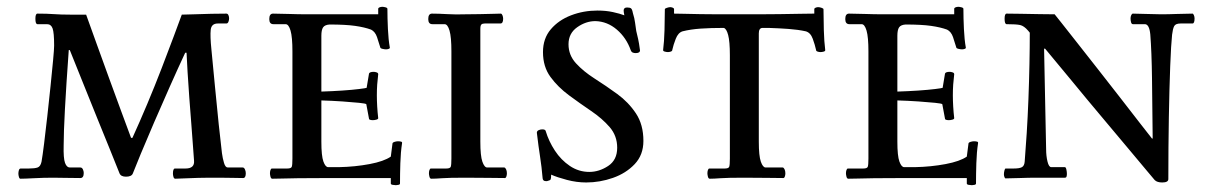

<svg xmlns="http://www.w3.org/2000/svg" viewBox="-20 -523 3560 564"><path d="M620 -454Q601 -454 599 -435.5Q597 -417 601 -378Q606 -327 611.5 -268.5Q617 -210 622.5 -158Q628 -106 632 -73Q634 -58 638 -44.5Q642 -31 649 -31H693Q697 -31 699.5 -25.5Q702 -20 702 -14Q702 0 694 0Q683 0 663 -0.5Q643 -1 624.5 -1Q606 -1 596 -1Q584 -1 562.5 -0.5Q541 0 521.5 1Q502 2 495 2Q491 2 489.5 -3.5Q488 -9 488 -13Q488 -28 494 -28H525Q552 -28 550 -51Q549 -63 547 -92Q545 -121 542 -159Q539 -197 536 -237Q533 -277 531 -311.5Q529 -346 528 -368H524Q503 -323 479 -269Q455 -215 432.5 -163Q410 -111 393.5 -71Q377 -31 370 -13Q366 -4 350 -4Q335 -4 331 -14Q321 -40 303.5 -82.5Q286 -125 265.5 -176Q245 -227 224 -279Q203 -331 185 -376H182Q167 -169 167 -96Q166 -58 171 -44.5Q176 -31 185 -31H216Q221 -31 223.5 -25.5Q226 -20 226 -15Q226 0 216 0Q190 0 172 -0.5Q154 -1 136 -1Q108 -1 80 0.5Q52 2 40 2Q37 2 35.5 -3.5Q34 -9 34 -13Q34 -18 35.5 -23Q37 -28 41 -28H65Q82 -28 90.5 -31Q99 -34 102 -48Q105 -65 109.5 -101Q114 -137 119 -182Q124 -227 128.5 -270.5Q133 -314 136 -346.5Q139 -379 139 -389Q139 -427 134.5 -439.5Q130 -452 118 -452H90Q84 -452 84 -468Q84 -483 90 -483Q118 -483 138.5 -481.5Q159 -480 186 -480H233Q247 -441 264.5 -392.5Q282 -344 300 -294.5Q318 -245 335 -199Q352 -153 365 -118H369Q390 -164 412.5 -217.5Q435 -271 455 -323Q475 -375 490.5 -416.5Q506 -458 514 -480Q526 -480 550.5 -481Q575 -482 601.5 -482.5Q628 -483 645 -483Q649 -483 651 -478.5Q653 -474 653 -469Q653 -464 651 -459Q649 -454 645 -454Z M924 -254Q956 -255 985.5 -257Q1015 -259 1035 -261.5Q1055 -264 1057 -265L1064 -307Q1066 -312 1078 -312Q1081 -312 1086 -310.5Q1091 -309 1091 -305Q1089 -289 1088 -274.5Q1087 -260 1087 -243Q1087 -228 1088 -210.5Q1089 -193 1091 -176Q1091 -173 1085.5 -171.5Q1080 -170 1075 -170Q1071 -170 1067.5 -171Q1064 -172 1064 -174L1056 -217Q1054 -219 1034.5 -221Q1015 -223 986 -225Q957 -227 924 -228V-107Q924 -65 930 -48.5Q936 -32 944 -32H976Q1023 -33 1065.5 -41Q1108 -49 1128 -63L1133 -102Q1134 -105 1139.5 -106.5Q1145 -108 1149 -108Q1154 -108 1158 -107Q1162 -106 1161 -102Q1157 -76 1156 -43.5Q1155 -11 1155 16Q1155 19 1150.5 20Q1146 21 1143 21Q1139 21 1133.5 20Q1128 19 1128 16V0H950Q889 0 856 0.5Q823 1 807 1.5Q791 2 780 2Q776 2 774.5 -4Q773 -10 773 -14Q773 -19 774.5 -23.5Q776 -28 779 -28H824Q835 -28 837 -33Q839 -38 839 -57V-372Q839 -414 833.5 -433Q828 -452 819 -452H783Q771 -452 771 -467Q771 -483 782 -483Q801 -483 828.5 -482Q856 -481 884 -481H1091V-497Q1091 -500 1095 -501.5Q1099 -503 1103 -503Q1107 -503 1112.5 -501.5Q1118 -500 1118 -497Q1118 -470 1119.5 -438Q1121 -406 1125 -384Q1126 -381 1122 -379.5Q1118 -378 1114 -378Q1110 -378 1103.5 -379.5Q1097 -381 1097 -384Q1093 -398 1087.5 -414Q1082 -430 1070 -436Q1051 -443 1023 -447Q995 -451 948 -451Q934 -450 929 -442.5Q924 -435 924 -418Z M1391 -107Q1391 -65 1397 -48Q1403 -31 1411 -31H1461Q1464 -31 1466.5 -26Q1469 -21 1469 -14Q1469 -9 1467.5 -4.5Q1466 0 1463 0Q1445 0 1416 -0.5Q1387 -1 1347 -1Q1299 -1 1279 0.5Q1259 2 1247 2Q1243 2 1241.5 -4Q1240 -10 1240 -14Q1240 -19 1241.5 -23.5Q1243 -28 1246 -28H1291Q1302 -28 1304 -33Q1306 -38 1306 -57V-372Q1306 -414 1300.5 -433Q1295 -452 1286 -452H1250Q1238 -452 1238 -467Q1238 -483 1249 -483Q1268 -483 1294 -481.5Q1320 -480 1347 -481Q1365 -481 1389.5 -481.5Q1414 -482 1432.5 -482.5Q1451 -483 1451 -483Q1454 -483 1456 -478Q1458 -473 1458 -468Q1458 -454 1450 -454H1404Q1397 -454 1394 -451Q1391 -448 1391 -438Z M1814 -478Q1813 -483 1812.5 -486.5Q1812 -490 1812 -492Q1812 -501 1822 -501Q1830 -501 1833.5 -498.5Q1837 -496 1839 -485Q1844 -469 1845.5 -456.5Q1847 -444 1849 -432Q1852 -419 1854.5 -408.5Q1857 -398 1860 -375Q1860 -367 1847 -367Q1843 -367 1839 -368.5Q1835 -370 1833 -375Q1820 -412 1792 -436Q1764 -460 1729 -461Q1701 -461 1675.5 -443Q1650 -425 1650 -393Q1650 -361 1672 -337Q1694 -313 1727 -292Q1760 -271 1793 -247Q1826 -223 1848 -190Q1870 -157 1870 -109Q1870 -68 1844.5 -41Q1819 -14 1780.5 -0.5Q1742 13 1702 13Q1674 13 1645.5 5.5Q1617 -2 1599 -10Q1599 1 1597.5 4Q1596 7 1587 9H1583Q1575 9 1574 1Q1571 -34 1566.5 -62.5Q1562 -91 1557 -133Q1557 -138 1562 -140.5Q1567 -143 1573 -143Q1582 -143 1583 -138Q1592 -108 1610 -80.5Q1628 -53 1654 -35.5Q1680 -18 1711 -18Q1740 -18 1766.5 -35.5Q1793 -53 1793 -89Q1793 -124 1771 -149.5Q1749 -175 1716.5 -197Q1684 -219 1651.5 -243Q1619 -267 1597 -297Q1575 -327 1575 -370Q1575 -410 1598 -437Q1621 -464 1657.5 -478Q1694 -492 1735 -492Q1760 -492 1780.5 -487.5Q1801 -483 1814 -478Z M2209 -107Q2209 -65 2215 -48Q2221 -31 2229 -31H2279Q2282 -31 2284.5 -26Q2287 -21 2287 -14Q2287 -9 2285.5 -4.5Q2284 0 2281 0Q2263 0 2234 -0.5Q2205 -1 2165 -1Q2117 -1 2097 0.5Q2077 2 2065 2Q2061 2 2059.5 -4Q2058 -10 2058 -14Q2058 -19 2059.5 -23.5Q2061 -28 2064 -28H2109Q2120 -28 2122 -33Q2124 -38 2124 -57V-361Q2124 -401 2119 -420Q2114 -439 2106 -441Q2068 -441 2038.5 -439Q2009 -437 1985 -431Q1972 -427 1965 -409Q1958 -391 1955 -377Q1955 -373 1950.5 -371.5Q1946 -370 1942 -370Q1938 -370 1932.5 -371.5Q1927 -373 1928 -377Q1931 -400 1932 -434.5Q1933 -469 1933 -496Q1933 -498 1939 -500Q1945 -502 1949 -502Q1952 -502 1956 -500.5Q1960 -499 1960 -496V-483Q1968 -483 1989 -482.5Q2010 -482 2037.5 -481.5Q2065 -481 2091 -481H2165Q2177 -481 2206.5 -481Q2236 -481 2270 -481.5Q2304 -482 2331.5 -482.5Q2359 -483 2369 -483H2372V-496Q2372 -499 2376 -500.5Q2380 -502 2383 -502Q2388 -502 2393.5 -500Q2399 -498 2399 -496Q2399 -469 2400 -434.5Q2401 -400 2404 -377Q2405 -373 2400 -371.5Q2395 -370 2390 -370Q2386 -370 2381.5 -371.5Q2377 -373 2377 -377Q2374 -391 2367.5 -409Q2361 -427 2347 -431Q2324 -436 2296.5 -438Q2269 -440 2238 -441H2219Q2209 -440 2209 -425Z M2616 -254Q2648 -255 2677.5 -257Q2707 -259 2727 -261.5Q2747 -264 2749 -265L2756 -307Q2758 -312 2770 -312Q2773 -312 2778 -310.5Q2783 -309 2783 -305Q2781 -289 2780 -274.5Q2779 -260 2779 -243Q2779 -228 2780 -210.5Q2781 -193 2783 -176Q2783 -173 2777.5 -171.5Q2772 -170 2767 -170Q2763 -170 2759.5 -171Q2756 -172 2756 -174L2748 -217Q2746 -219 2726.5 -221Q2707 -223 2678 -225Q2649 -227 2616 -228V-107Q2616 -65 2622 -48.5Q2628 -32 2636 -32H2668Q2715 -33 2757.5 -41Q2800 -49 2820 -63L2825 -102Q2826 -105 2831.5 -106.5Q2837 -108 2841 -108Q2846 -108 2850 -107Q2854 -106 2853 -102Q2849 -76 2848 -43.5Q2847 -11 2847 16Q2847 19 2842.5 20Q2838 21 2835 21Q2831 21 2825.5 20Q2820 19 2820 16V0H2642Q2581 0 2548 0.5Q2515 1 2499 1.5Q2483 2 2472 2Q2468 2 2466.5 -4Q2465 -10 2465 -14Q2465 -19 2466.5 -23.5Q2468 -28 2471 -28H2516Q2527 -28 2529 -33Q2531 -38 2531 -57V-372Q2531 -414 2525.5 -433Q2520 -452 2511 -452H2475Q2463 -452 2463 -467Q2463 -483 2474 -483Q2493 -483 2520.5 -482Q2548 -481 2576 -481H2783V-497Q2783 -500 2787 -501.5Q2791 -503 2795 -503Q2799 -503 2804.5 -501.5Q2810 -500 2810 -497Q2810 -470 2811.5 -438Q2813 -406 2817 -384Q2818 -381 2814 -379.5Q2810 -378 2806 -378Q2802 -378 2795.5 -379.5Q2789 -381 2789 -384Q2785 -398 2779.5 -414Q2774 -430 2762 -436Q2743 -443 2715 -447Q2687 -451 2640 -451Q2626 -450 2621 -442.5Q2616 -435 2616 -418Z M3372 6Q3372 6 3350.5 -19.5Q3329 -45 3294 -87Q3259 -129 3216 -180Q3173 -231 3130 -283.5Q3087 -336 3050 -380H3047Q3049 -276 3050.5 -206Q3052 -136 3053 -84Q3053 -65 3057 -48.5Q3061 -32 3068 -32H3108Q3111 -32 3112.5 -25Q3114 -18 3114 -12Q3114 -8 3113 -4.5Q3112 -1 3108 -1H3025Q3001 -1 2975 0Q2949 1 2934 1Q2932 1 2930.5 -3Q2929 -7 2929 -11Q2929 -16 2930.5 -22Q2932 -28 2934 -28H2958Q2975 -28 2982 -32Q2989 -36 2990 -48Q2993 -84 2996 -132Q2999 -180 3001 -232Q3003 -284 3004 -334.5Q3005 -385 3005 -427L3000 -433Q2988 -447 2976.5 -449.5Q2965 -452 2937 -452Q2931 -452 2931 -468Q2931 -483 2937 -483Q2950 -483 2977.5 -482.5Q3005 -482 3034 -481.5Q3063 -481 3078 -481Q3078 -481 3096 -458.5Q3114 -436 3142.5 -399.5Q3171 -363 3205 -320Q3239 -277 3271 -235.5Q3303 -194 3328 -162Q3353 -130 3364 -116H3366Q3365 -217 3364 -293.5Q3363 -370 3359 -422Q3356 -452 3343 -452H3308Q3304 -452 3302.5 -457.5Q3301 -463 3301 -469Q3301 -474 3303 -478.5Q3305 -483 3308 -483Q3323 -483 3348 -482Q3373 -481 3391 -481Q3412 -481 3438 -482Q3464 -483 3483 -483Q3485 -483 3487 -478.5Q3489 -474 3489 -469Q3489 -454 3483 -454H3448Q3433 -454 3429 -446Q3425 -438 3423 -421Q3420 -393 3417.5 -328.5Q3415 -264 3413.5 -178Q3412 -92 3412 3Q3412 13 3394 13Q3379 13 3372 6Z"/></svg>

Font: Sedan SC
Style: Regular
Weight: 400
Designer: Sebastian Salazar
Foundry: Sebastian Salazar
Version: Version 1.100; ttfautohint (v1.8.4.7-5d5b)